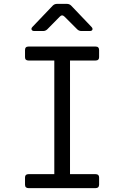

<svg xmlns="http://www.w3.org/2000/svg" viewBox="-20 -970 640 990"><path d="M127 0Q109 0 109 -18V-55Q109 -72 127 -72H260V-658H127Q109 -658 109 -675V-712Q109 -730 127 -730H473Q491 -730 491 -712V-675Q491 -658 473 -658H341V-72H473Q491 -72 491 -55V-18Q491 0 473 0ZM158 -810Q146 -810 143 -817Q140 -824 148 -832L252 -941Q261 -950 274 -950H325Q338 -950 347 -941L451 -832Q459 -824 456.5 -817Q454 -810 442 -810H400Q387 -810 378 -819L313 -884Q300 -897 288 -884L224 -819Q215 -810 202 -810Z"/></svg>

Font: Pitagon Sans Mono Light
Style: Regular
Weight: 300
Monospace: yes
Designer: Travis Tran
Foundry: Pitagon
Version: Version 1.001; ttfautohint (v1.8.4.7-5d5b);gftools[0.9.26]